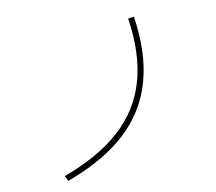

<svg xmlns="http://www.w3.org/2000/svg" viewBox="-126 -916 1252 1111"><g transform="rotate(-20 500.0 -360.0)"><path d="M106 -11Q326 -50 469.5 -141Q613 -232 685 -381Q757 -530 762 -742L797 -741Q792 -521 716.5 -365Q641 -209 492 -113.5Q343 -18 115 22Z"/></g></svg>

Font: M PLUS 1 ExtraLight
Style: Regular
Weight: 250
Version: Version 1.001